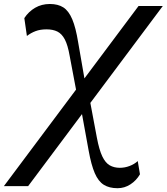

<svg xmlns="http://www.w3.org/2000/svg" viewBox="-62 -761 857 987"><path d="M-42.2 196 650.1 -730H774.8L82.5 196ZM542.1 206.5Q499.9 206.5 471.7 189Q443.5 171.5 425.2 129.1Q406.9 86.8 393.4 11.6L353.1 -209.8L396.6 -263.2L436.1 -52.8Q447.9 9.4 463.8 42.8Q479.8 76.2 502.1 88.9Q524.4 101.6 553.8 101.6Q579.8 101.6 604.3 92.2Q628.7 82.9 646.1 67L657.5 134.9Q639.1 166.7 608.7 186.6Q578.3 206.5 542.1 206.5ZM335.7 -264.3 296 -474.6Q286.5 -528.9 271.3 -558.1Q256.1 -587.2 233.1 -598.7Q210.2 -610.1 177.1 -610.1Q144.8 -610.1 120.7 -600.9Q96.5 -591.7 76.3 -576.1L63 -667.9Q85.2 -701.7 118.7 -721.1Q152.1 -740.5 194.4 -740.5Q236.3 -740.5 263.7 -722.9Q291 -705.3 309.3 -662.2Q327.6 -619.2 339.8 -543.4L380.4 -309.6Z"/></svg>

Font: Savate ExtraLight
Style: Italic
Weight: 200
Italic angle: -11°
Designer: Max Esnée
Foundry: Plomb Type
Version: Version 2.000